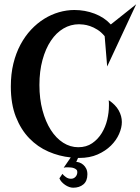

<svg xmlns="http://www.w3.org/2000/svg" viewBox="-20 -730 659 901"><path d="M272.9 85.9Q278.8 93.8 289.6 101.3Q300.3 108.9 313 108.9Q325.7 108.9 334.2 99.9Q342.8 90.8 342.8 77.1Q342.8 69.8 338.1 65.7Q333.5 61.5 326.9 59.1Q320.3 56.6 312.5 55.9Q304.7 55.2 298.8 55.2Q290 55.2 286.9 55.4Q283.7 55.7 278.8 57.1L312 8.8Q257.8 3.4 207.3 -18.6Q156.7 -40.5 117.4 -81.1Q78.1 -121.6 54.4 -181.9Q30.8 -242.2 30.8 -324.2Q30.8 -382.3 42.7 -431.4Q54.7 -480.5 75.9 -520.3Q97.2 -560.1 125.7 -590.6Q154.3 -621.1 187.3 -641.6Q220.2 -662.1 256.6 -672.6Q293 -683.1 329.1 -683.1Q378.9 -683.1 424.3 -665.8Q469.7 -648.4 500 -615.2L619.1 -710L482.9 -418L471.2 -560.1Q455.1 -579.6 437 -590.8Q418.9 -602.1 402.1 -607.7Q385.3 -613.3 371.8 -614.7Q358.4 -616.2 351.1 -616.2Q311.5 -616.2 277.6 -596.2Q243.7 -576.2 218.8 -538.8Q193.8 -501.5 179.4 -448.7Q165 -396 165 -331.1Q165 -266.1 179.4 -212.4Q193.8 -158.7 218.5 -120.1Q243.2 -81.5 276.4 -60.3Q309.6 -39.1 347.2 -39.1Q385.3 -39.1 412.6 -57.9Q439.9 -76.7 457.5 -105.5Q475.1 -134.3 483.2 -168.5Q491.2 -202.6 491.2 -233.9Q491.2 -240.7 491.2 -246.8Q491.2 -252.9 490.2 -259.8Q522 -238.8 536.9 -212.2Q551.8 -185.5 551.8 -157.2Q551.8 -130.9 538.8 -101.3Q525.9 -71.8 500.5 -46.6Q475.1 -21.5 438 -5.1Q400.9 11.2 352.1 11.2H346.2L337.9 29.8Q345.2 29.8 354.2 33.2Q363.3 36.6 371.3 43.7Q379.4 50.8 384.8 61.8Q390.1 72.8 390.1 87.9Q390.1 119.6 371.3 135.3Q352.5 150.9 323.2 150.9Q314.5 150.9 304.7 147.5Q294.9 144 285.9 137.9Q276.9 131.8 269.5 123.8Q262.2 115.7 258.8 106.9Z"/></svg>

Font: Risque
Style: Regular
Weight: 400
Designer: Astigmatic (AOETI)
Foundry: Astigmatic (AOETI)
Version: Version 1.000